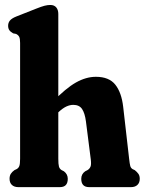

<svg xmlns="http://www.w3.org/2000/svg" viewBox="-20 -769 596 789"><path d="M219.6 -711.8V-116.8Q219.6 -93.7 222.3 -84.4Q225 -75.1 232.8 -70.2L242.9 -65Q258.5 -53 258.5 -34.2Q258.5 0 226.1 0H55.3Q38.6 0 28.9 -9Q19.3 -18.1 19.3 -34.2Q19.3 -46.7 24.4 -54.7Q29.5 -62.8 39.3 -69.8L48.6 -74.2Q56 -78.3 59.3 -86.6Q62.6 -94.9 62.6 -116.8V-592.6Q62.6 -610.5 58.8 -617.9Q54.9 -625.2 46 -629.6L33.9 -632Q22.7 -638.4 18.1 -645.4Q13.4 -652.4 13.4 -663.2Q13.4 -675.6 20.8 -684.6Q28.2 -693.6 47 -701.2L128.1 -733.2Q150.6 -742.2 163.2 -745.4Q175.9 -748.6 186.7 -748.6Q203 -748.6 211.3 -738.4Q219.6 -728.3 219.6 -711.8ZM205 -293.8 175.7 -329.2 195.5 -349.6Q250.5 -406.6 292.1 -430Q333.8 -453.4 374 -453.4Q428.1 -453.4 453.8 -421.1Q479.5 -388.8 486.2 -330L510.6 -116.8Q513 -95.3 515.3 -87Q517.6 -78.7 524.6 -74.2L533.9 -69.8Q543.3 -62.4 548.8 -54.5Q554.3 -46.7 554.3 -34.2Q554.3 -18.1 544.6 -9Q535 0 518.3 0H346.3Q313.9 0 313.9 -34.2Q313.9 -53.8 329.9 -65L340 -70.2Q347.8 -75.1 351.7 -83.6Q355.6 -92.1 353.2 -112.8L333.2 -269.7Q328.7 -304.1 317.2 -321.1Q305.7 -338.1 281.2 -338.1Q267.4 -338.1 252.6 -331.3Q237.9 -324.5 220.3 -308.1Z"/></svg>

Font: Fraunces 144pt S100 Black
Style: Regular
Weight: 900
Version: Version 1.000